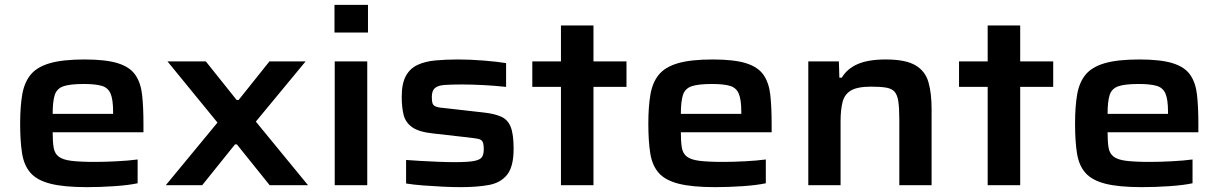

<svg xmlns="http://www.w3.org/2000/svg" viewBox="-20 -763 5023 791"><path d="M338 8Q244 8 188.5 -6Q133 -20 106 -50.5Q79 -81 71 -131Q63 -181 63 -254Q63 -323 71.5 -373Q80 -423 106 -455Q132 -487 185 -502.5Q238 -518 328 -518Q416 -518 465.5 -502.5Q515 -487 537.5 -454.5Q560 -422 565.5 -372Q571 -322 571 -253V-218H197Q197 -179 201 -155Q205 -131 221.5 -118Q238 -105 273.5 -100.5Q309 -96 372 -96Q410 -96 460 -98.5Q510 -101 547 -106V-8Q510 0 451.5 4Q393 8 338 8ZM197 -294H446V-302Q446 -353 435.5 -377.5Q425 -402 398.5 -409.5Q372 -417 325 -417Q268 -417 241 -407.5Q214 -398 205.5 -371.5Q197 -345 197 -294Z M663 0 876 -258 670 -510H828L955 -351H963L1090 -510H1239L1034 -262L1249 0H1091L956 -168H948L813 0Z M1358 -629V-743H1496V-629ZM1359 0V-510H1493V0Z M1879 8Q1844 8 1803.5 6Q1763 4 1723.5 1Q1684 -2 1653 -7V-104Q1678 -102 1713 -100Q1748 -98 1785.5 -96.5Q1823 -95 1854 -95Q1909 -95 1934 -100Q1959 -105 1966 -116.5Q1973 -128 1973 -148Q1973 -169 1968.5 -178.5Q1964 -188 1949.5 -191Q1935 -194 1907 -197L1766 -213Q1706 -219 1678 -239Q1650 -259 1642.5 -291Q1635 -323 1635 -364Q1635 -419 1652 -450Q1669 -481 1700 -495.5Q1731 -510 1773.5 -514Q1816 -518 1867 -518Q1917 -518 1973 -513.5Q2029 -509 2065 -503V-405Q2019 -410 1970.5 -412.5Q1922 -415 1884 -415Q1839 -415 1811.5 -413Q1784 -411 1771.5 -400Q1759 -389 1759 -363Q1759 -345 1762.5 -336Q1766 -327 1778.5 -323Q1791 -319 1818 -317L1977 -299Q2019 -294 2045.5 -282Q2072 -270 2084 -240Q2096 -210 2096 -150Q2096 -77 2069.5 -43.5Q2043 -10 1994.5 -1Q1946 8 1879 8Z M2291 0V-405H2173V-510H2291V-658H2425V-510H2561V-405H2425V0Z M2926 8Q2832 8 2776.5 -6Q2721 -20 2694 -50.5Q2667 -81 2659 -131Q2651 -181 2651 -254Q2651 -323 2659.5 -373Q2668 -423 2694 -455Q2720 -487 2773 -502.5Q2826 -518 2916 -518Q3004 -518 3053.5 -502.5Q3103 -487 3125.5 -454.5Q3148 -422 3153.5 -372Q3159 -322 3159 -253V-218H2785Q2785 -179 2789 -155Q2793 -131 2809.5 -118Q2826 -105 2861.5 -100.5Q2897 -96 2960 -96Q2998 -96 3048 -98.5Q3098 -101 3135 -106V-8Q3098 0 3039.5 4Q2981 8 2926 8ZM2785 -294H3034V-302Q3034 -353 3023.5 -377.5Q3013 -402 2986.5 -409.5Q2960 -417 2913 -417Q2856 -417 2829 -407.5Q2802 -398 2793.5 -371.5Q2785 -345 2785 -294Z M3310 0V-510H3436L3438 -443H3448Q3470 -480 3513.5 -499Q3557 -518 3629 -518Q3711 -518 3751.5 -494Q3792 -470 3805 -424.5Q3818 -379 3818 -313V0H3685V-270Q3685 -317 3681 -344.5Q3677 -372 3665.5 -385Q3654 -398 3631 -402Q3608 -406 3569 -406Q3512 -406 3485.5 -390Q3459 -374 3451 -342Q3443 -310 3443 -263V0Z M4049 0V-405H3931V-510H4049V-658H4183V-510H4319V-405H4183V0Z M4684 8Q4590 8 4534.5 -6Q4479 -20 4452 -50.5Q4425 -81 4417 -131Q4409 -181 4409 -254Q4409 -323 4417.5 -373Q4426 -423 4452 -455Q4478 -487 4531 -502.5Q4584 -518 4674 -518Q4762 -518 4811.5 -502.5Q4861 -487 4883.5 -454.5Q4906 -422 4911.5 -372Q4917 -322 4917 -253V-218H4543Q4543 -179 4547 -155Q4551 -131 4567.5 -118Q4584 -105 4619.5 -100.5Q4655 -96 4718 -96Q4756 -96 4806 -98.5Q4856 -101 4893 -106V-8Q4856 0 4797.5 4Q4739 8 4684 8ZM4543 -294H4792V-302Q4792 -353 4781.5 -377.5Q4771 -402 4744.5 -409.5Q4718 -417 4671 -417Q4614 -417 4587 -407.5Q4560 -398 4551.5 -371.5Q4543 -345 4543 -294Z"/></svg>

Font: Saira Expanded SemiBold
Style: Regular
Weight: 600
Width: 7
Designer: Hector Gatti with collaboration of the Omnibus-Type team
Foundry: Omnibus-Type
Version: Version 1.100; ttfautohint (v1.8.3)